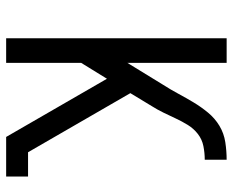

<svg xmlns="http://www.w3.org/2000/svg" viewBox="-88 -688 775 640"><g transform="rotate(90 300.0 -367.5)"><path d="M107 0V-735H189V-404L262 -523Q278 -548 292 -574Q306 -600 321 -625Q336 -650 355 -673Q374 -696 399 -711Q424 -726 453.5 -730.5Q483 -735 512 -735V-662Q489 -662 466.5 -657.5Q444 -653 426 -639Q408 -625 396 -605.5Q384 -586 374.5 -565.5Q365 -545 355 -524.5Q345 -504 333 -485L290 -414L487 -73H568V0H436L242 -336L189 -250V0Z"/></g></svg>

Font: Nova
Style: Regular
Weight: 400
Monospace: yes
Designer: Belleve Invis
Foundry: Belleve Invis
Version: Version 24.1.4; ttfautohint (v1.8.4)